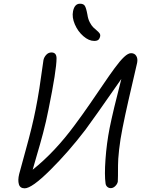

<svg xmlns="http://www.w3.org/2000/svg" viewBox="-20 -1042 762 1033"><path d="M486.8 -821.8Q458 -821.8 428.5 -847.4Q398.9 -873 382.6 -911.1Q366.2 -949.2 373 -981.9Q381.3 -1022 410.2 -1022Q428.7 -1022 436 -1011.2Q443.4 -1000.5 450.2 -963.9Q453.6 -939.9 462.9 -922.1Q472.2 -904.3 481.9 -894.8Q491.7 -885.3 501 -877.7Q510.3 -870.1 515.4 -863Q520.5 -856 519 -847.2Q516.1 -833.5 508.8 -827.6Q501.5 -821.8 486.8 -821.8ZM112.8 -28.8Q87.9 -28.8 81.5 -50.8Q75.2 -72.8 83 -105Q85 -114.7 119.4 -238.3Q153.8 -361.8 171.9 -454.1Q182.6 -507.8 191.9 -566.7Q201.2 -625.5 206.5 -667.7Q211.9 -710 213.9 -719.2Q217.3 -734.9 229 -747.3Q240.7 -759.8 256.8 -759.8Q284.2 -759.8 284.2 -728Q284.2 -665.5 241.2 -454.1Q228.5 -389.2 211.7 -325.7Q194.8 -262.2 178.2 -207Q161.6 -151.9 155.8 -128.9Q275.4 -224.1 382.8 -370.1Q420.4 -420.4 464.6 -484.4Q508.8 -548.3 538.1 -591.8Q567.4 -635.3 596.7 -675.3Q626 -715.3 647.7 -735.6Q669.4 -755.9 685.1 -755.9Q704.1 -755.9 713.1 -741.2Q722.2 -726.6 717.8 -704.1Q716.3 -695.8 702.9 -639.4Q689.5 -583 670.9 -501Q652.3 -418.9 639.2 -353Q627 -292.5 620.8 -236.8Q614.7 -181.2 615 -151.9Q615.2 -122.6 614.7 -95.5Q614.3 -68.4 613.8 -64.9Q611.3 -51.8 600.1 -40.8Q588.9 -29.8 576.2 -29.8Q564.9 -29.8 557.1 -36.9Q549.3 -43.9 547.9 -55.2Q541.5 -99.6 547.6 -185.3Q553.7 -271 569.8 -353Q589.4 -449.7 632.8 -617.2Q480.5 -398.4 439.9 -344.2Q349.1 -225.1 250.2 -127Q151.4 -28.8 112.8 -28.8Z"/></svg>

Font: Shantell Sans Bouncy
Style: Italic
Weight: 300
Italic angle: -11.31°
Designer: Stephen Nixon, Anya Danilova, Shantell Martin
Foundry: Arrow Type
Version: Version 1.006;[9816181b4]